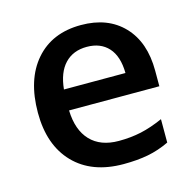

<svg xmlns="http://www.w3.org/2000/svg" viewBox="-87 -639 750 739"><g transform="rotate(-15 288.0 -270.0)"><path d="M317.9 9.8Q191.9 9.8 120.8 -63.7Q49.8 -137.2 49.8 -266.1Q49.8 -398.4 115.7 -474.1Q181.6 -549.8 296.9 -549.8Q403.8 -549.8 465.8 -484.9Q527.8 -419.9 527.8 -306.2V-244.1H168Q170.4 -165.5 210.4 -123.3Q250.5 -81.1 323.2 -81.1Q371.1 -81.1 412.4 -90.1Q453.6 -99.1 501 -120.1V-26.9Q459 -6.8 416 1.5Q373 9.8 317.9 9.8ZM296.9 -462.9Q242.2 -462.9 209.2 -428.2Q176.3 -393.6 169.9 -327.1H415Q414.1 -394 382.8 -428.5Q351.6 -462.9 296.9 -462.9Z"/></g></svg>

Font: f5_41667          
Style: Regular
Weight: 600
Foundry: Ascender Corporation
Version: Version 1.10